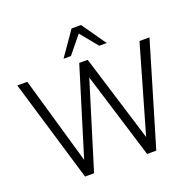

<svg xmlns="http://www.w3.org/2000/svg" viewBox="-159 -1110 1270 1269"><g transform="rotate(-20 475.5 -475.0)"><path d="M81.1 -718.8 257.8 -105.5 446.3 -718.8H505.9L694.3 -107.4L870.1 -718.8H940.4L726.6 0H662.1L475.6 -605.5L289.1 0H225.6L10.7 -718.8ZM358.4 -780.3 476.6 -950.2H543L662.1 -780.3H609.4L509.8 -902.3L410.2 -780.3Z"/></g></svg>

Font: Min Sans Light
Style: Regular
Weight: 300
Designer: Jinseong-Kim, NotoSansCJK, Nunito
Foundry: Jinseong-Kim
Version: Version 1.400;Glyphs 3.1.2 (3151)